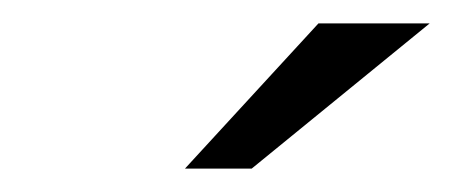

<svg xmlns="http://www.w3.org/2000/svg" viewBox="-20 -700 387 164"><path d="M138 -556H195L347 -680H252Z"/></svg>

Font: LT Wave Light
Style: Italic
Weight: 300
Designer: Daniel Lyons
Version: Version 2.5 (Glyphs App)